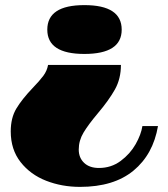

<svg xmlns="http://www.w3.org/2000/svg" viewBox="-20 -725 659 751"><path d="M456 -609Q456 -514 310 -514Q165 -514 165 -609Q165 -705 310 -705Q456 -705 456 -609ZM362 -281Q325 -237 306.5 -206Q288 -175 288 -140Q288 -108 309 -88Q330 -68 367 -68Q415 -68 452 -95.5Q489 -123 510.5 -161Q532 -199 537 -232H598Q579 -121 502 -57.5Q425 6 293 6Q222 6 160.5 -18Q99 -42 60.5 -91Q22 -140 22 -211Q22 -264 44 -300.5Q66 -337 107 -380Q135 -409 149.5 -428.5Q164 -448 168 -471H453Q453 -417 429.5 -375Q406 -333 362 -281Z"/></svg>

Font: Notable
Style: Regular
Weight: 400
Designer: Multiple Designers
Foundry: Google, Inc.
Version: Version 1.100